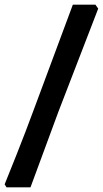

<svg xmlns="http://www.w3.org/2000/svg" viewBox="-49 -695 442 825"><path d="M202 -215 82 110H-21L-29 97Q-17 68 22.5 -31.5Q62 -131 97 -226L264 -675H361L373 -658Z"/></svg>

Font: Alegreya ExtraBold
Style: Italic
Weight: 800
Italic angle: -7°
Designer: Juan Pablo del Peral
Foundry: Huerta Tipografica
Version: Version 2.007; ttfautohint (v1.6)